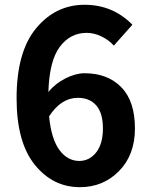

<svg xmlns="http://www.w3.org/2000/svg" viewBox="-20 -774 629 808"><path d="M313.5 -96.7Q356.4 -96.7 384.8 -132.8Q413.1 -168.9 413.1 -233.4Q413.1 -297.9 385.3 -330.1Q357.4 -362.3 307.6 -362.3Q237.3 -362.3 186.5 -284.2Q196.3 -187.5 230.5 -142.1Q264.6 -96.7 313.5 -96.7ZM537.1 -669.9 459 -582Q438.5 -605.5 407.2 -620.6Q376 -635.7 344.7 -635.7Q275.4 -635.7 231.4 -576.7Q187.5 -517.6 183.6 -386.7Q212.9 -422.9 255.9 -444.3Q298.8 -465.8 335.9 -465.8Q432.6 -465.8 490.2 -407.2Q547.9 -348.6 547.9 -233.4Q547.9 -122.1 481 -54.2Q414.1 13.7 316.4 13.7Q202.1 13.7 126 -81.1Q49.8 -175.8 49.8 -360.4Q49.8 -555.7 131.8 -654.8Q213.9 -753.9 335.9 -753.9Q455.1 -753.9 537.1 -669.9Z"/></svg>

Font: Nasu
Style: Bold
Weight: 700
Designer: Ryoko NISHIZUKA (kana &amp; ideographs); Paul D. Hunt (Latin, Greek &amp; Cyrillic); Wenlong ZHANG (bopomofo); Sandoll C
Version: Version 2014.1215